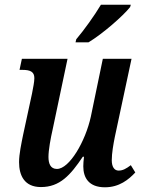

<svg xmlns="http://www.w3.org/2000/svg" viewBox="-20 -786 608 816"><path d="M301 -606H356C416 -642 504 -719 533 -756L536 -766H409C381 -719 337 -658 304 -619ZM426 10C487 10 527 -23 555 -53L536 -84C516 -69 502 -61 484 -61C466 -61 455 -77 455 -105C455 -135 462 -174 468 -204L539 -536H417L366 -290C343 -185 275 -68 222 -68C195 -68 186 -90 186 -119C186 -148 195 -198 204 -237L267 -536H73L63 -489H76C110 -489 126 -480 126 -454C126 -438 121 -414 116 -388L78 -212C71 -177 61 -131 61 -97C61 -40 84 9 154 9C234 9 279 -41 332 -120H337C335 -104 334 -90 334 -79C334 -31 357 10 426 10Z"/></svg>

Font: Noto Serif Condensed SemiBold
Style: Italic
Weight: 600
Width: 3
Italic angle: -12°
Designer: Monotype Design Team
Foundry: Monotype Imaging Inc.
Version: Version 2.014